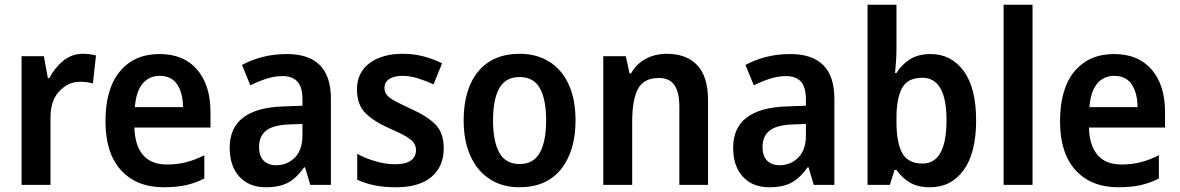

<svg xmlns="http://www.w3.org/2000/svg" viewBox="-20 -780 4978 810"><path d="M329 -553Q359 -553 385 -546L372 -428Q361 -431 347.5 -433Q334 -435 317 -435Q268 -435 230 -395Q192 -355 193 -280V0H71V-543H165L182 -450H188Q209 -492 245.5 -522.5Q282 -553 329 -553Z M653 -552Q755 -552 811.5 -486.5Q868 -421 868 -307V-242H547Q549 -166 583.5 -126Q618 -86 684 -86Q728 -86 765 -95.5Q802 -105 842 -125V-27Q805 -8 765 1Q725 10 671 10Q556 10 490.5 -62Q425 -134 425 -268Q425 -406 486 -479Q547 -552 653 -552ZM654 -460Q609 -460 581.5 -427Q554 -394 549 -328H752Q752 -386 728 -423Q704 -460 654 -460Z M1190 -552Q1376 -552 1376 -364V0H1289L1267 -74H1263Q1233 -31 1197 -10.5Q1161 10 1101 10Q1031 10 990 -34.5Q949 -79 949 -157Q949 -323 1174 -331L1256 -334V-359Q1256 -413 1234.5 -436Q1213 -459 1172 -459Q1139 -459 1104.5 -448Q1070 -437 1036 -420L1001 -506Q1039 -527 1087 -539.5Q1135 -552 1190 -552ZM1199 -255Q1130 -252 1101.5 -228Q1073 -204 1073 -161Q1073 -121 1092.5 -102Q1112 -83 1145 -83Q1192 -83 1224 -115.5Q1256 -148 1256 -209V-257Z M1852 -155Q1852 -77 1800 -33.5Q1748 10 1651 10Q1600 10 1560.5 2Q1521 -6 1487 -22V-131Q1521 -112 1564.5 -99.5Q1608 -87 1646 -87Q1692 -87 1713.5 -103Q1735 -119 1735 -147Q1735 -164 1725.5 -177.5Q1716 -191 1692 -205Q1668 -219 1624 -238Q1558 -267 1522 -302.5Q1486 -338 1486 -403Q1486 -474 1539 -513.5Q1592 -553 1679 -553Q1725 -553 1765.5 -542.5Q1806 -532 1845 -513L1809 -424Q1777 -439 1743 -449.5Q1709 -460 1679 -460Q1642 -460 1622 -446.5Q1602 -433 1602 -409Q1602 -392 1612 -379.5Q1622 -367 1646 -354Q1670 -341 1713 -321Q1779 -292 1815.5 -256.5Q1852 -221 1852 -155Z M2408 -272Q2408 -143 2347 -66.5Q2286 10 2171 10Q2099 10 2046 -24.5Q1993 -59 1964.5 -122.5Q1936 -186 1936 -272Q1936 -404 1997.5 -478.5Q2059 -553 2173 -553Q2243 -553 2296 -520.5Q2349 -488 2378.5 -425.5Q2408 -363 2408 -272ZM2060 -272Q2060 -184 2086.5 -136Q2113 -88 2172 -88Q2231 -88 2257.5 -136Q2284 -184 2284 -272Q2284 -361 2257.5 -408Q2231 -455 2172 -455Q2113 -455 2086.5 -408Q2060 -361 2060 -272Z M2793 -553Q2876 -553 2921.5 -505Q2967 -457 2967 -357V0H2846V-329Q2846 -390 2825.5 -420.5Q2805 -451 2760 -451Q2696 -451 2671.5 -405Q2647 -359 2647 -266V0H2525V-543H2620L2636 -470H2642Q2665 -511 2704.5 -532Q2744 -553 2793 -553Z M3314 -552Q3500 -552 3500 -364V0H3413L3391 -74H3387Q3357 -31 3321 -10.5Q3285 10 3225 10Q3155 10 3114 -34.5Q3073 -79 3073 -157Q3073 -323 3298 -331L3380 -334V-359Q3380 -413 3358.5 -436Q3337 -459 3296 -459Q3263 -459 3228.5 -448Q3194 -437 3160 -420L3125 -506Q3163 -527 3211 -539.5Q3259 -552 3314 -552ZM3323 -255Q3254 -252 3225.5 -228Q3197 -204 3197 -161Q3197 -121 3216.5 -102Q3236 -83 3269 -83Q3316 -83 3348 -115.5Q3380 -148 3380 -209V-257Z M3762 -573Q3762 -547 3760 -520.5Q3758 -494 3756 -472H3762Q3784 -508 3819 -530Q3854 -552 3906 -552Q3993 -552 4045.5 -480.5Q4098 -409 4098 -272Q4098 -135 4045.5 -62.5Q3993 10 3904 10Q3852 10 3818.5 -10Q3785 -30 3762 -63H3754L3734 0H3640V-760H3762ZM3871 -452Q3809 -452 3785.5 -408.5Q3762 -365 3762 -282V-265Q3762 -178 3786.5 -134Q3811 -90 3872 -90Q3973 -90 3973 -273Q3973 -452 3871 -452Z M4336 0H4214V-760H4336Z M4680 -552Q4782 -552 4838.5 -486.5Q4895 -421 4895 -307V-242H4574Q4576 -166 4610.5 -126Q4645 -86 4711 -86Q4755 -86 4792 -95.5Q4829 -105 4869 -125V-27Q4832 -8 4792 1Q4752 10 4698 10Q4583 10 4517.5 -62Q4452 -134 4452 -268Q4452 -406 4513 -479Q4574 -552 4680 -552ZM4681 -460Q4636 -460 4608.5 -427Q4581 -394 4576 -328H4779Q4779 -386 4755 -423Q4731 -460 4681 -460Z"/></svg>

Font: Noto Sans Khmer UI SemiCondensed SemiBold
Style: Regular
Weight: 600
Width: 4
Designer: Danh Hong and the Monotype Design Team
Foundry: Monotype Imaging Inc.
Version: Version 2.002; ttfautohint (v1.8.4.7-5d5b)